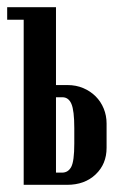

<svg xmlns="http://www.w3.org/2000/svg" viewBox="-20 -515 344 535"><path d="M168 -278Q192 -278 212 -269.5Q232 -261 246.5 -246.5Q261 -232 269 -212.5Q277 -193 277 -171V-103Q277 -58 246.5 -29Q216 0 167 0H46V-460H0V-495H136V-278ZM187 -158Q187 -207 179 -225.5Q171 -244 154 -244H136V-34H153Q170 -34 178.5 -50Q187 -66 187 -115Z"/></svg>

Font: Moniqa ExtBd Cond Paragraph
Style: Regular
Weight: 800
Width: 3
Designer: Rajesh Rajput
Foundry: Rajesh Rajput
Version: Version 1.000